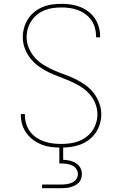

<svg xmlns="http://www.w3.org/2000/svg" viewBox="-20 -763 640 1003"><path d="M299 8Q274 8 248.5 5Q223 2 199.5 -7Q176 -16 155 -31Q134 -46 119 -66.5Q104 -87 96.5 -111.5Q89 -136 89 -161Q89 -163 89 -164.5Q89 -166 89 -167H110Q110 -166 110 -164.5Q110 -163 110 -162Q110 -139 116.5 -117Q123 -95 136.5 -76.5Q150 -58 169 -45Q188 -32 209.5 -24.5Q231 -17 253.5 -14Q276 -11 299 -11Q322 -11 345 -14Q368 -17 389.5 -25Q411 -33 430 -47Q449 -61 462 -79.5Q475 -98 482 -120.5Q489 -143 489 -166Q489 -196 477 -224.5Q465 -253 444.5 -275Q424 -297 398 -312.5Q372 -328 344.5 -340Q317 -352 288.5 -362.5Q260 -373 233 -386Q206 -399 181.5 -417Q157 -435 138.5 -458.5Q120 -482 109.5 -510.5Q99 -539 99 -569Q99 -594 106 -618.5Q113 -643 126.5 -664Q140 -685 160 -701Q180 -717 203 -726.5Q226 -736 251 -739.5Q276 -743 301 -743Q326 -743 350.5 -739.5Q375 -736 398 -727Q421 -718 441 -703Q461 -688 475 -667.5Q489 -647 496 -623Q503 -599 503 -574Q503 -573 503 -571.5Q503 -570 503 -568H482Q482 -569 482 -570.5Q482 -572 482 -574Q482 -596 476 -617.5Q470 -639 457.5 -657Q445 -675 427 -688.5Q409 -702 388 -710Q367 -718 345 -721Q323 -724 301 -724Q279 -724 256.5 -721Q234 -718 213 -709.5Q192 -701 174.5 -687Q157 -673 144.5 -654.5Q132 -636 125.5 -614Q119 -592 119 -569Q119 -539 131 -511Q143 -483 163.5 -460.5Q184 -438 210 -422.5Q236 -407 263.5 -395Q291 -383 319.5 -373Q348 -363 375 -349.5Q402 -336 426.5 -318.5Q451 -301 469.5 -277Q488 -253 498.5 -224.5Q509 -196 509 -166Q509 -140 501.5 -115Q494 -90 479.5 -69Q465 -48 444.5 -32.5Q424 -17 400 -8Q376 1 350.5 4.5Q325 8 299 8ZM200 220V201H300Q314 201 328.5 199Q343 197 356.5 191Q370 185 378.5 172.5Q387 160 387 146Q387 132 378.5 119.5Q370 107 356.5 101Q343 95 328.5 93Q314 91 300 91H290V0H310V72Q327 72 344 76Q361 80 376 89Q391 98 399.5 113.5Q408 129 408 146Q408 158 404 170Q400 182 391.5 191Q383 200 372 205.5Q361 211 349 214.5Q337 218 324.5 219Q312 220 300 220Z"/></svg>

Font: Iosevka Curly Thin Extended
Style: Regular
Weight: 100
Width: 7
Monospace: yes
Designer: Belleve Invis
Foundry: Belleve Invis
Version: Version 11.1.0; ttfautohint (v1.8.3)